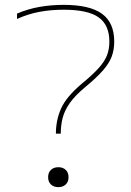

<svg xmlns="http://www.w3.org/2000/svg" viewBox="-20 -760 540 790"><path d="M210 -210Q210 -266 231.5 -314Q253 -362 317 -416Q362 -453 386.5 -480.5Q411 -508 420.5 -533Q430 -558 430 -589Q430 -657 386 -688.5Q342 -720 242 -720Q188 -720 141 -711Q94 -702 50 -682V-704Q94 -723 142 -731.5Q190 -740 242 -740Q349 -740 399.5 -703.5Q450 -667 450 -589Q450 -555 439.5 -527Q429 -499 403 -469.5Q377 -440 330 -401Q289 -367 267.5 -336.5Q246 -306 238 -275.5Q230 -245 230 -210ZM220 10Q201 10 189.5 -1Q178 -12 178 -31Q178 -50 189.5 -61Q201 -72 220 -72Q239 -72 250.5 -61Q262 -50 262 -31Q262 -12 250.5 -1Q239 10 220 10Z"/></svg>

Font: M PLUS 1 Code Thin
Style: Regular
Weight: 250
Designer: Coji Morishita
Foundry: UNDERFOREST DESIGN
Version: Version 1.002